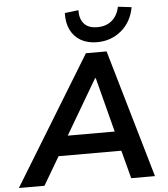

<svg xmlns="http://www.w3.org/2000/svg" viewBox="-89 -999 924 1054"><g transform="rotate(-5 372.5 -472.0)"><path d="M-28 0 403 -705H517L722 0H591L540 -194L585 -155H167L226 -192L113 0ZM441 -564 249 -237 229 -263H559L530 -236L445 -564ZM470 -760Q418 -760 380.5 -781.5Q343 -803 324 -842.5Q305 -882 307 -935L383 -944Q381 -897 405 -869.5Q429 -842 479 -842Q528 -842 559.5 -869.5Q591 -897 600 -944L675 -935Q660 -854 603.5 -807Q547 -760 470 -760Z"/></g></svg>

Font: Nunito Sans 9pt
Style: Bold Italic
Weight: 700
Italic angle: -9°
Version: Version 3.101;gftools[0.9.27]